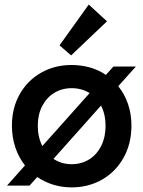

<svg xmlns="http://www.w3.org/2000/svg" viewBox="-20 -813 628 841"><path d="M143.1 -37.6 109.4 0H10.7L89.4 -88.4Q62 -123 47.1 -167.5Q32.2 -211.9 32.2 -262.7Q32.2 -339.8 66.4 -400.4Q100.6 -460.9 160.2 -494.6Q219.7 -528.3 293 -528.3Q335.9 -528.3 374.5 -517.3Q413.1 -506.3 443.8 -484.9L476.6 -521.5H575.2L498 -435.5Q525.9 -400.9 540.8 -357.2Q555.7 -313.5 555.7 -262.7Q555.7 -184.1 521.5 -122.6Q487.3 -61 427.5 -26.6Q367.7 7.8 293.9 7.8Q252 7.8 213.6 -3.9Q175.3 -15.6 143.1 -37.6ZM442.4 -261.7Q442.4 -312 422.4 -350.6L214.4 -117.2Q249 -93.8 293.9 -93.8Q336.4 -93.8 370.4 -114.7Q404.3 -135.7 423.3 -174.1Q442.4 -212.4 442.4 -261.7ZM165.5 -173.3 372.6 -405.3Q337.4 -426.8 293.9 -426.8Q251.5 -426.8 217.8 -406.2Q184.1 -385.7 164.8 -348.4Q145.5 -311 145.5 -262.7Q145.5 -212.4 165.5 -173.3ZM240.7 -614.3 368.7 -793 448.7 -719.7 291.5 -570.3Z"/></svg>

Font: Reddit Sans Fudge SemiBold
Style: Regular
Weight: 600
Designer: Stephen Hutchings
Foundry: Reddit
Version: Version 1.011